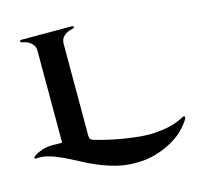

<svg xmlns="http://www.w3.org/2000/svg" viewBox="-215 -807 1203 1171"><g transform="rotate(-15 387.0 -222.0)"><path d="M845.7 36.1Q857.4 30.3 861.3 35.2Q863.3 37.1 862.3 40Q862.3 44.9 859.4 50.8Q840.8 82 807.6 115.2Q775.4 147.5 728.5 172.9Q683.6 198.2 626 214.8Q569.3 231.4 502 231.4Q436.5 231.4 379.9 216.8Q323.2 202.1 271.5 180.7Q219.7 159.2 173.8 133.8Q127.9 109.4 85 88.9Q42 68.4 2 56.6Q-38.1 43.9 -78.1 47.9Q-86.9 48.8 -88.9 43.9Q-88.9 43 -88.9 42Q-89.8 38.1 -85 34.2Q-65.4 17.6 -33.2 6.8Q-1 -4.9 39.1 -4.9Q64.5 -4.9 89.8 -3.9Q97.7 -2.9 97.7 -9.8Q97.7 -200.2 97.7 -582Q97.7 -605.5 87.9 -620.1Q77.1 -634.8 64.5 -642.6Q50.8 -651.4 38.1 -654.3Q25.4 -658.2 18.6 -659.2Q14.6 -659.2 12.7 -662.1Q9.8 -665 9.8 -668Q10.7 -670.9 12.7 -672.9Q15.6 -674.8 20.5 -674.8Q127 -674.8 339.8 -674.8Q344.7 -674.8 346.7 -672.9Q349.6 -670.9 349.6 -668Q349.6 -665 347.7 -662.1Q345.7 -659.2 340.8 -659.2Q335 -658.2 322.3 -654.3Q308.6 -651.4 295.9 -642.6Q282.2 -634.8 272.5 -620.1Q262.7 -605.5 262.7 -582Q262.7 -388.7 262.7 -2.9Q262.7 11.7 268.6 17.6Q274.4 24.4 284.2 27.3Q308.6 35.2 347.7 44.9Q387.7 54.7 433.6 63.5Q481.4 72.3 530.3 78.1Q580.1 85 623 85Q659.2 85 689.5 81.1Q719.7 78.1 747.1 72.3Q774.4 66.4 797.9 57.6Q822.3 48.8 845.7 36.1Z"/></g></svg>

Font: Mermaid
Style: Bold
Weight: 400
Designer: Scott Simpson
Version: Version 1.001